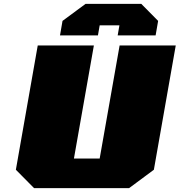

<svg xmlns="http://www.w3.org/2000/svg" viewBox="-20 -972 928 992"><path d="M290 -789 303 -864 422 -952H710L797 -864L784 -789H588L597 -841H495L486 -789ZM156 0 62 -95 175 -737H465L362 -153H495L598 -737H888L775 -95L647 0Z"/></svg>

Font: Tomorrow ExtraBold
Style: Italic
Weight: 800
Italic angle: -10°
Designer: Tony de Marco, Monica Rizzolli
Foundry: Just in Type
Version: Version 2.002